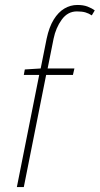

<svg xmlns="http://www.w3.org/2000/svg" viewBox="-20 -754 402 774"><path d="M48 0 138 -452H76L80 -474L144 -478L168 -598Q178 -645 196.5 -675Q215 -705 239.5 -719.5Q264 -734 292 -734Q316 -734 333 -727.5Q350 -721 362 -712L350 -692Q338 -700 324.5 -704Q311 -708 290 -708Q253 -708 229 -675Q205 -642 196 -598L172 -478H280L274 -452H166L76 0Z"/></svg>

Font: Source Sans Variable
Style: Italic
Weight: 200
Italic angle: -11°
Designer: Paul D. Hunt
Foundry: Adobe Systems Incorporated
Version: Version 3.006;hotconv 1.0.111;makeotfexe 2.5.65597